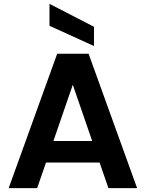

<svg xmlns="http://www.w3.org/2000/svg" viewBox="-20 -977 756 997"><path d="M440 -698 692 0H543L328 -624H388L173 0H25L277 -698ZM168 -245H538L574 -133H132ZM237 -957 468 -838V-738L237 -843Z"/></svg>

Font: Parkinsans Light SemiBold
Style: Regular
Weight: 600
Version: Version 1.000